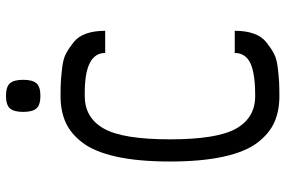

<svg xmlns="http://www.w3.org/2000/svg" viewBox="-180 -798 977 658"><g transform="rotate(-90 309.0 -468.5)"><path d="M353 -832.5Q341 -819 310 -819Q279 -819 267 -832.5Q255 -846 255 -878Q255 -910 267 -923.5Q279 -937 310 -937Q341 -937 353 -923.5Q365 -910 365 -878Q365 -846 353 -832.5ZM309 0Q258 0 219 -17.5Q180 -35 149 -76Q118 -117 101.5 -192Q85 -267 85 -375Q85 -483 101.5 -558Q118 -633 149 -674Q180 -715 219 -732.5Q258 -750 309 -750Q340 -750 357.5 -749Q375 -748 406 -744.5Q437 -741 455.5 -731Q474 -721 494 -705Q514 -689 523.5 -661.5Q533 -634 533 -597H457Q457 -668 317 -667Q313 -667 311 -667H309Q235 -667 198 -602Q161 -537 161 -375Q161 -213 198 -148Q235 -83 309 -83H311Q405 -83 436 -108Q457 -125 457 -153H533Q533 -116 523.5 -88.5Q514 -61 494 -45Q474 -29 455.5 -19Q437 -9 406 -5.5Q375 -2 357.5 -1Q340 0 309 0Z"/></g></svg>

Font: Hermit Light
Style: Regular
Weight: 300
Designer: Pablo Caro
Version: Version 2.000;PS 002.000;hotconv 1.0.88;makeotf.lib2.5.64775